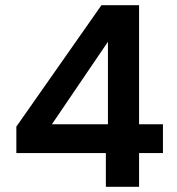

<svg xmlns="http://www.w3.org/2000/svg" viewBox="-20 -720 681 740"><path d="M388 0V-130H43V-232L371 -700H516V-241H608V-130H516V0ZM180 -241H396V-559Z"/></svg>

Font: DeepMind Sans
Style: Bold
Weight: 700
Designer: Jonny Pinhorn / Modifications: Colophon Foundry
Foundry: Colophon Foundry
Version: Version 1.002; ttfautohint (v1.8.2)